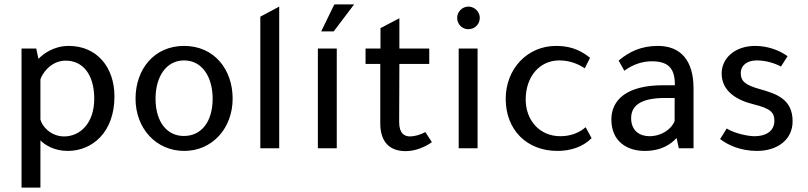

<svg xmlns="http://www.w3.org/2000/svg" viewBox="-20 -675 3676 874"><path d="M78 -454V179H164V-36C182 -17 225 12 288 12C402 12 501 -75 501 -236C501 -369 421 -466 293 -466C222 -466 174 -427 155 -407L145 -454H78ZM164 -313C169 -334 208 -399 279 -399C357 -399 409 -336 409 -226C409 -113 344 -54 272 -54C209 -54 170 -103 164 -131V-313Z M819 12C946 12 1039 -91 1039 -226C1039 -358 956 -466 818 -466C680 -466 597 -358 597 -226C597 -91 690 12 819 12ZM817 -56C740 -56 688 -120 688 -226C688 -322 734 -400 818 -400C902 -400 948 -322 948 -226C948 -120 896 -56 817 -56Z M1251 -645 1165 -599V0H1251V-645Z M1592 -655H1502L1442 -532H1499L1592 -655ZM1513 -454H1427V0H1513V-454Z M1798 -384H1934V-454H1798V-592L1712 -547V-454H1644V-384H1711V-114C1711 -42 1742 13 1827 13C1873 13 1919 -8 1946 -28L1916 -74C1894 -61 1865 -54 1847 -54C1822 -54 1797 -66 1797 -120L1798 -384Z M2154 -454H2068V0H2154V-454ZM2061 -594C2061 -564 2084 -542 2112 -542C2141 -542 2164 -564 2164 -594C2164 -621 2141 -645 2112 -645C2084 -645 2061 -621 2061 -594Z M2673 -46 2646 -96C2616 -70 2577 -55 2531 -55C2434 -55 2373 -130 2373 -222C2373 -326 2436 -400 2526 -400C2571 -400 2611 -385 2642 -364L2666 -412C2613 -455 2562 -466 2511 -466C2380 -466 2282 -361 2282 -225C2282 -84 2378 12 2517 12C2576 12 2632 -5 2673 -46Z M3137 0V-273C3137 -399 3079 -466 2975 -466C2899 -466 2844 -440 2796 -399L2822 -353C2864 -384 2908 -396 2947 -396C3016 -396 3052 -369 3052 -292V-287H2999C2831 -287 2763 -219 2763 -131C2763 -31 2835 12 2914 12C2995 12 3037 -22 3060 -47L3070 0H3137ZM3051 -229V-124C3039 -91 2995 -55 2936 -55C2892 -55 2853 -80 2853 -137C2853 -186 2885 -229 3007 -229H3051Z M3535 -372 3565 -419C3533 -443 3479 -466 3418 -466C3323 -466 3265 -408 3265 -341C3265 -260 3333 -219 3411 -200C3488 -181 3505 -163 3505 -125C3505 -85 3476 -55 3413 -55C3386 -55 3325 -67 3288 -90L3258 -42C3292 -16 3349 12 3426 12C3515 12 3588 -36 3588 -123C3588 -224 3514 -248 3440 -269C3372 -288 3352 -305 3352 -343C3352 -374 3377 -400 3425 -400C3466 -400 3508 -387 3535 -372Z"/></svg>

Font: Tajawal Medium
Style: Regular
Weight: 500
Designer: Boutros Fonts
Foundry: Created by Boutros International 2017
Version: Version 1.700